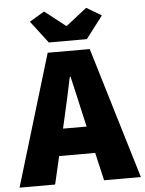

<svg xmlns="http://www.w3.org/2000/svg" viewBox="-58 -900 715 946"><g transform="rotate(-5 300.0 -427.0)"><path d="M0 0 196 -650H404L600 0H418L345 -316Q335 -363 322 -418Q309 -473 298 -522H294Q284 -473 272 -418Q260 -363 249 -316L176 0ZM141 -138V-271H457V-138ZM206 -700 122 -810 196 -854 298 -774H302L404 -854L478 -810L394 -700Z"/></g></svg>

Font: Source Code Pro ExtraLight Black
Style: Regular
Weight: 900
Monospace: yes
Version: Version 1.018;hotconv 1.0.116;makeotfexe 2.5.65601